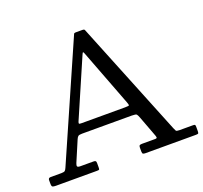

<svg xmlns="http://www.w3.org/2000/svg" viewBox="-129 -905 1118 1055"><g transform="rotate(-20 430.0 -377.5)"><path d="M0 -21C0 -11 1.8 -5 5.5 -3C9.2 -1 15.7 0 25 0H264C272 0 276.7 -0.7 278 -2C279.3 -3.3 280 -8 280 -16V-40C280 -46.3 278.8 -50.4 276.5 -52.2C274.2 -54.1 270 -55 264 -55H188.5C177.5 -55 171.3 -57 170 -61C168.7 -65 169.7 -71 173 -79L224.5 -200C227.8 -207.7 231.4 -212.9 235.2 -215.8C239.1 -218.6 246.7 -220 258 -220H548C564 -220 573.5 -218.3 576.5 -215C579.5 -211.7 583.2 -204.3 587.5 -193L632.5 -73C634.2 -68.3 635.2 -64.2 635.5 -60.5C635.8 -56.8 632 -55 624 -55H548C541.7 -55 537.1 -54.1 534.2 -52.2C531.4 -50.4 530 -46 530 -39V-16C530 -8.7 531.6 -4.2 534.8 -2.5C537.9 -0.8 542.7 0 549 0H844C851.7 0 856.2 -1 857.8 -3C859.2 -5 860 -9.8 860 -17.5V-39.5C860 -46.2 859.3 -50.4 858 -52.2C856.7 -54.1 852.7 -55 846 -55H767C755.7 -55 749 -56.7 747 -60C745 -63.3 742.3 -69 739 -77L467.5 -749C466.2 -753 461.8 -755 454.5 -755H414.5C408.8 -755 405.3 -753.3 404 -750L107.5 -75C104.5 -68 101.3 -62.9 98 -59.8C94.7 -56.6 87.7 -55 77 -55H14C4.7 -55 0 -50.7 0 -42ZM408 -626C411.7 -634.7 414.3 -638.8 416 -638.5C417.7 -638.2 420.3 -633 424 -623L548 -298C552 -287.3 553.7 -280.8 553 -278.5C552.3 -276.2 544.3 -275 529 -275H276C267 -275 261.8 -275.8 260.5 -277.5C259.2 -279.2 259.7 -283 262 -289Z"/></g></svg>

Font: Besley*
Style: Regular
Weight: 400
Designer: Owen Earl
Foundry: indestructible type*
Version: Version 3.000; ttfautohint (v1.8.3)